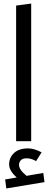

<svg xmlns="http://www.w3.org/2000/svg" viewBox="-20 -787 268 1070"><path d="M153.8 -767.1V0H69.8V-755.9ZM221.2 176.8 228 228 15.1 263.2 8.8 212.9 73.2 202.1Q30.8 164.1 30.8 129.9Q30.8 91.3 58.1 65.7Q85.4 40 136.2 40Q170.4 40 211.9 62L181.2 110.8Q153.8 95.2 128.9 95.2Q106 95.2 95.9 106.2Q85.9 117.2 85.9 131.8Q85.9 158.7 127.9 192.9Z"/></svg>

Font: FiraGO
Style: Regular
Weight: 400
Designer: bBox Type
Foundry: bBox Type GmbH
Version: Version 1.001;PS 001.001;hotconv 1.0.88;makeotf.lib2.5.64775